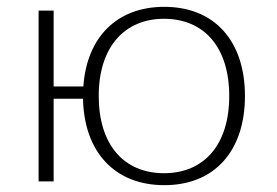

<svg xmlns="http://www.w3.org/2000/svg" viewBox="-20 -531 810 562"><path d="M269 -250C269 -393 344 -476 460 -476C578 -476 651 -392 651 -250C651 -107 577 -24 460 -24C343 -24 269 -107 269 -250ZM223 -242C226 -86 316 11 461 11C608 11 697 -89 697 -250C697 -411 608 -511 461 -511C322 -511 234 -422 224 -278H137V-500H93V0H137V-242Z"/></svg>

Font: Perun ExtraLight
Style: Regular
Weight: 200
Foundry: Copyright (c) Stefan Peev, Context Ltd, 2016
Version: Version 1.089